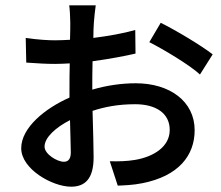

<svg xmlns="http://www.w3.org/2000/svg" viewBox="-20 -649 835 724"><path d="M60 -90C60 -11 178 55 248 55C300 55 333 26 333 -56C333 -89 331 -161 329 -231C375 -246 425 -256 490 -256C565 -256 620 -224 620 -159C620 -96 560 -58 489 -46C459 -41 426 -40 394 -41L424 51C446 50 482 49 516 42C654 15 714 -63 714 -158C714 -267 620 -335 492 -335C439 -335 382 -327 328 -311V-313C328 -345 328 -382 329 -418C396 -427 457 -439 491 -447L490 -536C445 -523 388 -513 332 -506C332 -529 333 -548 334 -564C335 -580 339 -616 341 -629H241C243 -617 245 -581 245 -564C245 -551 245 -528 244 -499C225 -498 206 -497 188 -497C163 -497 124 -499 77 -506L79 -413C124 -410 151 -408 188 -408C206 -408 224 -409 243 -410C242 -376 242 -341 242 -310V-281C151 -241 60 -168 60 -90ZM148 -96C148 -131 191 -169 244 -196C245 -145 247 -99 247 -74C247 -52 239 -39 221 -39C195 -39 148 -68 148 -96ZM543 -490C593 -465 697 -403 734 -368L782 -444C741 -476 645 -534 586 -563Z"/></svg>

Font: GenEiGothic-pro-SemiBold
Style: Regular
Weight: 500
Designer: Ryoko NISHIZUKA (kana & ideographs); Paul D. Hunt (Latin, Greek & Cyrillic); Wenlong ZHANG (bopomofo); Sandoll Communica
Foundry: Adobe Systems Incorporated; o_tamon
Version: Version 1.000.140830